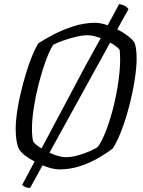

<svg xmlns="http://www.w3.org/2000/svg" viewBox="-20 -832 702 943"><path d="M128 91Q114 91 103.5 86Q93 81 89 76L150 -39Q124 -52 104 -67.5Q84 -83 75 -97Q65 -116 61 -142Q57 -168 57 -198Q57 -243 67 -302Q77 -361 93.5 -422.5Q110 -484 129.5 -536Q149 -588 168 -619Q198 -639 243 -662.5Q288 -686 341 -703Q394 -720 448 -720Q474 -720 509 -708Q526 -739 540.5 -766Q555 -793 565 -812Q584 -809 595 -802Q606 -795 611 -787L556 -688Q585 -673 608 -655.5Q631 -638 641 -622Q647 -605 649 -584.5Q651 -564 651 -545Q651 -499 641 -436.5Q631 -374 614 -309Q597 -244 576 -189.5Q555 -135 534 -103Q506 -81 465 -57Q424 -33 374.5 -16.5Q325 0 271 0Q253 0 232 -5.5Q211 -11 189 -20ZM143 -137Q153 -122 184 -103L402 -513Q419 -544 438 -578Q457 -612 475 -645Q458 -651 441.5 -655Q425 -659 411 -659Q386 -659 354.5 -651.5Q323 -644 292.5 -633.5Q262 -623 241 -612Q222 -581 203.5 -530Q185 -479 170 -420Q155 -361 146 -303Q137 -245 137 -199Q137 -158 143 -137ZM304 -60Q332 -60 363.5 -69Q395 -78 421 -89.5Q447 -101 460 -110Q482 -140 502 -193Q522 -246 537.5 -308.5Q553 -371 561.5 -431.5Q570 -492 570 -538Q570 -551 569.5 -563Q569 -575 568 -586Q564 -593 551.5 -603Q539 -613 521 -623L223 -82Q244 -72 265 -66Q286 -60 304 -60Z"/></svg>

Font: Texturina Extralight
Style: Italic
Weight: 200
Italic angle: -11°
Designer: Guillermo Torres Carreño
Foundry: Omnibus-Type
Version: Version 1.002; ttfautohint (v1.8.3)